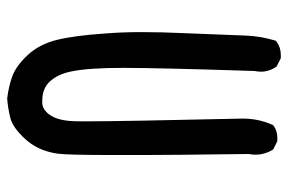

<svg xmlns="http://www.w3.org/2000/svg" viewBox="-155 -645 810 540"><g transform="rotate(90 250.0 -375.0)"><path d="M74.2 -265.6Q70.3 -312.5 70.3 -368.7Q70.3 -424.8 73.2 -486.3L80.1 -662.1Q82 -705.1 94.7 -746.1L97.7 -748Q113.3 -759.8 134.8 -759.8Q137.7 -759.8 143.6 -759.8L167 -748Q181.6 -727.5 181.6 -704.1Q181.6 -695.3 179.7 -686.5Q170.9 -416 170.9 -315.4Q170.9 -219.7 180.7 -171.9Q188.5 -130.9 211.9 -107.4Q231.4 -88.9 262.7 -88.9Q267.6 -88.9 271.5 -88.9Q289.1 -90.8 302.7 -109.4Q317.4 -129.9 320.3 -168Q321.3 -176.8 321.3 -207Q321.3 -309.6 313.5 -652.3Q313.5 -697.3 331.1 -736.3L332 -738.3Q346.7 -750 368.2 -750Q371.1 -750 377 -750L400.4 -738.3Q415 -714.8 415 -688.5Q415 -678.7 413.1 -668.9Q416 -444.3 416 -373.5Q416 -302.7 416 -293Q416 -158.2 412.1 -131.8Q404.3 -77.1 371.1 -41Q338.9 -5.9 311.5 1Q284.2 7.8 256.8 9.8Q224.6 5.9 196.3 -3.9Q166 -14.6 135.3 -47.4Q104.5 -80.1 92.3 -129.4Q80.1 -178.7 74.2 -265.6Z"/></g></svg>

Font: JasonHandwriting2
Style: SemiBold
Weight: 600
Version: Version 1.04.7